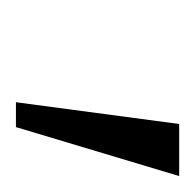

<svg xmlns="http://www.w3.org/2000/svg" viewBox="-22 -732 250 247"><g transform="rotate(90 103.5 -609.0)"><path d="M112 -504 140 -714H207L144 -504Z"/></g></svg>

Font: Noto Serif Tamil Condensed Light
Style: Italic
Weight: 300
Width: 3
Italic angle: -12°
Designer: Indian Type Foundry, Tom Grace, and the Monotype Design Team
Foundry: Monotype Imaging Inc.
Version: Version 2.003; ttfautohint (v1.8.4.7-5d5b)